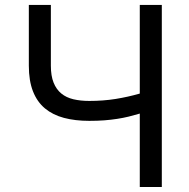

<svg xmlns="http://www.w3.org/2000/svg" viewBox="-20 -747 754 767"><path d="M183.2 -727.3V-484.4Q183.2 -443.9 194.1 -416.9Q204.9 -389.9 224.8 -373.6Q244.7 -357.2 273.1 -350.5Q301.5 -343.8 336.6 -343.8Q392 -343.8 441.8 -351.7Q491.5 -359.7 538.4 -373.2V-727.3H626.4V0H538.4V-293.3Q516 -286.6 494.1 -281.2Q472.3 -275.9 448.3 -272.2Q424.4 -268.5 397 -266.3Q369.7 -264.2 336.6 -264.2Q280.2 -264.2 235.4 -276.1Q190.7 -288 159.4 -314.1Q128.2 -340.2 111.7 -382.3Q95.2 -424.4 95.2 -484.4V-727.3Z"/></svg>

Font: Fast_Sans-Dotted
Style: Regular
Weight: 400
Version: Version 3.018